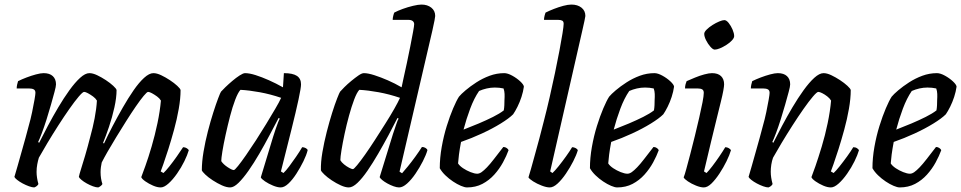

<svg xmlns="http://www.w3.org/2000/svg" viewBox="-20 -820 4205 840"><path d="M130 0Q121 0 107 -5Q93 -10 79 -17.5Q65 -25 55 -33Q45 -41 43 -46Q48 -61 57 -94Q66 -127 79 -172Q92 -217 105 -267Q114 -298 120.5 -329.5Q127 -361 131 -384Q135 -407 135 -414Q135 -425 127.5 -429Q120 -433 107 -433H53Q53 -441 55 -450Q57 -459 59 -465Q75 -473 96 -481Q117 -489 137.5 -494.5Q158 -500 171 -500Q197 -500 211 -487Q225 -474 225 -451Q225 -442 218.5 -418Q212 -394 203 -362Q194 -330 183.5 -297Q173 -264 163 -237.5Q153 -211 147 -199L151 -195Q168 -229 189.5 -269.5Q211 -310 235 -350.5Q259 -391 283.5 -425Q308 -459 330.5 -479.5Q353 -500 371 -500Q386 -500 405 -491Q424 -482 443 -469.5Q462 -457 475.5 -444.5Q489 -432 490 -426Q490 -393 480.5 -350Q471 -307 457 -265.5Q443 -224 431 -195L435 -192Q451 -227 472.5 -268Q494 -309 517.5 -350Q541 -391 564.5 -425Q588 -459 610.5 -479.5Q633 -500 651 -500Q666 -500 685 -491Q704 -482 723 -469.5Q742 -457 755.5 -444.5Q769 -432 770 -426Q770 -389 762 -343.5Q754 -298 741.5 -252.5Q729 -207 716.5 -167.5Q704 -128 694.5 -101.5Q685 -75 683 -70L695 -63Q705 -72 721 -92Q737 -112 753.5 -135.5Q770 -159 781 -176Q790 -176 797 -171.5Q804 -167 806 -163Q800 -142 786.5 -114.5Q773 -87 754.5 -60.5Q736 -34 717 -17Q698 0 683 0Q668 0 649.5 -8Q631 -16 616 -26.5Q601 -37 598 -45Q603 -58 616 -94Q629 -130 643.5 -179.5Q658 -229 669 -281.5Q680 -334 684 -380Q678 -390 667 -398Q656 -406 645 -412Q634 -418 628 -418Q623 -418 608.5 -400.5Q594 -383 574 -354Q554 -325 532 -290Q510 -255 488.5 -220Q467 -185 450.5 -156Q434 -127 425 -109Q423 -100 421.5 -89Q420 -78 420 -67Q420 -53 422 -40Q424 -27 428 -15Q427 -12 422 -7.5Q417 -3 410 0Q400 0 386.5 -5Q373 -10 359.5 -17.5Q346 -25 336.5 -33Q327 -41 325 -46Q327 -57 334.5 -80.5Q342 -104 352.5 -139.5Q363 -175 375 -222Q386 -261 394 -302.5Q402 -344 404 -380Q398 -390 387 -398Q376 -406 365 -412Q354 -418 348 -418Q342 -418 324.5 -397.5Q307 -377 283.5 -343.5Q260 -310 235 -271Q210 -232 187.5 -194.5Q165 -157 150 -130Q146 -117 143 -101Q140 -85 140 -68Q140 -56 142 -42.5Q144 -29 148 -15Q147 -12 142.5 -7.5Q138 -3 130 0Z M987 0Q971 0 951 -9Q931 -18 911 -31Q891 -44 878 -56.5Q865 -69 863 -75Q863 -112 870.5 -156.5Q878 -201 889.5 -245.5Q901 -290 913 -327.5Q925 -365 934.5 -390Q944 -415 947 -419Q952 -425 966 -438.5Q980 -452 996.5 -466Q1013 -480 1028.5 -490Q1044 -500 1052 -500Q1071 -500 1098 -491.5Q1125 -483 1156.5 -469Q1188 -455 1218 -438L1222 -500Q1261 -500 1279 -488Q1297 -476 1297 -451Q1297 -436 1286 -384.5Q1275 -333 1255 -253Q1235 -173 1209 -70L1220 -63Q1231 -73 1245.5 -92.5Q1260 -112 1275.5 -134.5Q1291 -157 1302 -176Q1310 -176 1317.5 -172Q1325 -168 1326 -163Q1321 -142 1307.5 -114.5Q1294 -87 1277 -60.5Q1260 -34 1242 -17Q1224 0 1208 0Q1194 0 1174.5 -8Q1155 -16 1139.5 -26.5Q1124 -37 1121 -44L1175 -222Q1181 -241 1186.5 -257Q1192 -273 1196.5 -284.5Q1201 -296 1204 -301L1199 -304Q1181 -270 1159.5 -229Q1138 -188 1114.5 -147.5Q1091 -107 1067.5 -73.5Q1044 -40 1023.5 -20Q1003 0 987 0ZM1003 -76Q1007 -76 1021.5 -94Q1036 -112 1056.5 -141.5Q1077 -171 1100 -206.5Q1123 -242 1144.5 -277.5Q1166 -313 1184 -343.5Q1202 -374 1210 -392Q1163 -408 1116.5 -416.5Q1070 -425 1032 -427Q1021 -415 1009 -383.5Q997 -352 986.5 -311.5Q976 -271 967 -230Q958 -189 953 -158Q948 -127 948 -115Q957 -101 976 -88.5Q995 -76 1003 -76Z M1506 0Q1491 0 1471 -9Q1451 -18 1431.5 -31Q1412 -44 1399 -56.5Q1386 -69 1384 -75Q1383 -110 1390.5 -154Q1398 -198 1409.5 -243Q1421 -288 1433 -326Q1445 -364 1455 -389.5Q1465 -415 1468 -419Q1473 -425 1486.5 -438.5Q1500 -452 1517 -466Q1534 -480 1548.5 -490Q1563 -500 1572 -500Q1590 -500 1618 -491Q1646 -482 1677 -468.5Q1708 -455 1737 -438Q1739 -449 1745.5 -478Q1752 -507 1760 -544Q1768 -581 1775 -617Q1782 -653 1787 -680Q1792 -707 1792 -714Q1792 -723 1785.5 -728Q1779 -733 1768 -733H1698Q1698 -741 1700.5 -751Q1703 -761 1705 -765Q1720 -773 1742 -781Q1764 -789 1787 -794.5Q1810 -800 1824 -800Q1850 -800 1867 -786.5Q1884 -773 1884 -750Q1884 -747 1881 -730.5Q1878 -714 1872 -688L1728 -69L1739 -62Q1748 -72 1764 -91.5Q1780 -111 1797 -134.5Q1814 -158 1826 -177Q1835 -177 1842 -172.5Q1849 -168 1850 -163Q1844 -142 1830 -114.5Q1816 -87 1798 -60.5Q1780 -34 1761 -17Q1742 0 1726 0Q1716 0 1702 -5Q1688 -10 1674.5 -17.5Q1661 -25 1652 -32.5Q1643 -40 1641 -45L1699 -233Q1707 -256 1713.5 -276Q1720 -296 1724 -301L1719 -304Q1702 -270 1680 -229Q1658 -188 1634.5 -147.5Q1611 -107 1588 -73.5Q1565 -40 1544 -20Q1523 0 1506 0ZM1524 -80Q1528 -80 1542.5 -97.5Q1557 -115 1577.5 -144Q1598 -173 1620.5 -208Q1643 -243 1665.5 -278.5Q1688 -314 1705 -344Q1722 -374 1730 -392Q1683 -408 1636.5 -416.5Q1590 -425 1552 -427Q1541 -415 1529.5 -384.5Q1518 -354 1507 -314Q1496 -274 1487.5 -234Q1479 -194 1474 -163Q1469 -132 1469 -119Q1474 -110 1485 -101Q1496 -92 1507.5 -86Q1519 -80 1524 -80Z M2023 0Q2013 0 1996.5 -7Q1980 -14 1962 -26Q1944 -38 1928.5 -53Q1913 -68 1904 -84Q1904 -129 1912.5 -177Q1921 -225 1934.5 -268.5Q1948 -312 1962.5 -346Q1977 -380 1988 -397Q1997 -408 2017 -425Q2037 -442 2064 -459.5Q2091 -477 2122 -488.5Q2153 -500 2186 -500Q2201 -500 2221 -489Q2241 -478 2256 -464Q2271 -450 2272 -441Q2269 -419 2261.5 -396Q2254 -373 2244 -353Q2234 -333 2225 -320Q2207 -302 2170.5 -279.5Q2134 -257 2088.5 -236Q2043 -215 1997 -199Q1991 -167 1988 -144Q1985 -121 1984 -105Q1991 -94 2006 -84Q2021 -74 2038.5 -67Q2056 -60 2068 -60Q2077 -60 2087 -67Q2097 -74 2110.5 -88Q2124 -102 2141 -124Q2158 -146 2182 -177Q2190 -177 2196.5 -172.5Q2203 -168 2205 -163Q2196 -138 2180.5 -109.5Q2165 -81 2142.5 -56Q2120 -31 2090.5 -15.5Q2061 0 2023 0ZM2008 -253Q2042 -266 2075 -280Q2108 -294 2137 -308.5Q2166 -323 2184 -337Q2186 -348 2186.5 -360Q2187 -372 2187 -382Q2188 -396 2187.5 -409Q2187 -422 2183 -433Q2174 -435 2164.5 -436Q2155 -437 2145 -437Q2127 -437 2109.5 -433Q2092 -429 2076 -422Q2054 -390 2037 -344.5Q2020 -299 2008 -253Z M2385 0Q2371 0 2350 -8Q2329 -16 2312.5 -26.5Q2296 -37 2292 -44Q2296 -56 2303 -81Q2310 -106 2319.5 -140.5Q2329 -175 2339.5 -213.5Q2350 -252 2359 -289Q2372 -339 2384.5 -393.5Q2397 -448 2408 -500.5Q2419 -553 2427.5 -598Q2436 -643 2441 -674.5Q2446 -706 2446 -716Q2446 -726 2440 -729.5Q2434 -733 2423 -733H2360Q2360 -741 2362.5 -751Q2365 -761 2367 -765Q2383 -773 2403.5 -781Q2424 -789 2444.5 -794.5Q2465 -800 2480 -800Q2507 -800 2524 -786.5Q2541 -773 2541 -750Q2541 -748 2537 -728.5Q2533 -709 2528 -688L2387 -70L2397 -63Q2408 -73 2424 -93Q2440 -113 2456.5 -136Q2473 -159 2483 -176Q2491 -176 2498.5 -172Q2506 -168 2508 -163Q2502 -142 2488 -114.5Q2474 -87 2456 -60.5Q2438 -34 2419.5 -17Q2401 0 2385 0Z M2680 0Q2670 0 2653.5 -7Q2637 -14 2619 -26Q2601 -38 2585.5 -53Q2570 -68 2561 -84Q2561 -129 2569.5 -177Q2578 -225 2591.5 -268.5Q2605 -312 2619.5 -346Q2634 -380 2645 -397Q2654 -408 2674 -425Q2694 -442 2721 -459.5Q2748 -477 2779 -488.5Q2810 -500 2843 -500Q2858 -500 2878 -489Q2898 -478 2913 -464Q2928 -450 2929 -441Q2926 -419 2918.5 -396Q2911 -373 2901 -353Q2891 -333 2882 -320Q2864 -302 2827.5 -279.5Q2791 -257 2745.5 -236Q2700 -215 2654 -199Q2648 -167 2645 -144Q2642 -121 2641 -105Q2648 -94 2663 -84Q2678 -74 2695.5 -67Q2713 -60 2725 -60Q2734 -60 2744 -67Q2754 -74 2767.5 -88Q2781 -102 2798 -124Q2815 -146 2839 -177Q2847 -177 2853.5 -172.5Q2860 -168 2862 -163Q2853 -138 2837.5 -109.5Q2822 -81 2799.5 -56Q2777 -31 2747.5 -15.5Q2718 0 2680 0ZM2665 -253Q2699 -266 2732 -280Q2765 -294 2794 -308.5Q2823 -323 2841 -337Q2843 -348 2843.5 -360Q2844 -372 2844 -382Q2845 -396 2844.5 -409Q2844 -422 2840 -433Q2831 -435 2821.5 -436Q2812 -437 2802 -437Q2784 -437 2766.5 -433Q2749 -429 2733 -422Q2711 -390 2694 -344.5Q2677 -299 2665 -253Z M3059 0Q3045 0 3025 -8Q3005 -16 2989.5 -26.5Q2974 -37 2971 -44Q2975 -53 2982.5 -80.5Q2990 -108 3000 -146Q3010 -184 3020 -225Q3030 -266 3039 -305Q3048 -344 3053.5 -372.5Q3059 -401 3059 -414Q3059 -425 3052 -429Q3045 -433 3032 -433H2977Q2977 -443 2979.5 -452Q2982 -461 2984 -465Q3000 -472 3020.5 -480.5Q3041 -489 3061.5 -494.5Q3082 -500 3095 -500Q3121 -500 3134.5 -487Q3148 -474 3148 -451Q3148 -443 3144.5 -423.5Q3141 -404 3133.5 -374Q3126 -344 3115.5 -301Q3105 -258 3091 -200.5Q3077 -143 3060 -70L3071 -63Q3081 -73 3096 -92.5Q3111 -112 3127 -135.5Q3143 -159 3153 -176Q3161 -176 3168 -172Q3175 -168 3178 -163Q3172 -142 3158.5 -114.5Q3145 -87 3127.5 -60.5Q3110 -34 3092.5 -17Q3075 0 3059 0ZM3107 -603Q3099 -603 3088 -615.5Q3077 -628 3069 -644Q3061 -660 3061 -672Q3061 -680 3071.5 -690.5Q3082 -701 3097 -710.5Q3112 -720 3126.5 -726Q3141 -732 3149 -732Q3158 -732 3168 -719.5Q3178 -707 3185 -690.5Q3192 -674 3192 -662Q3192 -654 3182.5 -643.5Q3173 -633 3158 -623.5Q3143 -614 3129.5 -608.5Q3116 -603 3107 -603Z M3342 0Q3333 0 3319 -5Q3305 -10 3291 -17.5Q3277 -25 3267 -33Q3257 -41 3255 -46Q3260 -61 3269 -94Q3278 -127 3291 -172Q3304 -217 3317 -267Q3326 -298 3332.5 -329.5Q3339 -361 3343 -384Q3347 -407 3347 -414Q3347 -425 3339.5 -429Q3332 -433 3319 -433H3265Q3265 -441 3267 -450Q3269 -459 3271 -465Q3287 -473 3308 -481Q3329 -489 3349.5 -494.5Q3370 -500 3383 -500Q3409 -500 3423 -487Q3437 -474 3437 -451Q3437 -442 3430.5 -418Q3424 -394 3415 -362Q3406 -330 3395.5 -297Q3385 -264 3375 -237.5Q3365 -211 3359 -199L3363 -195Q3380 -229 3401.5 -269.5Q3423 -310 3447 -350.5Q3471 -391 3495.5 -425Q3520 -459 3542.5 -479.5Q3565 -500 3583 -500Q3598 -500 3617 -491Q3636 -482 3655 -469.5Q3674 -457 3687.5 -444.5Q3701 -432 3702 -426Q3702 -389 3694 -343.5Q3686 -298 3673.5 -252.5Q3661 -207 3648.5 -167.5Q3636 -128 3626.5 -101.5Q3617 -75 3615 -70L3627 -63Q3637 -72 3653 -92Q3669 -112 3686 -135.5Q3703 -159 3713 -176Q3723 -176 3729.5 -171.5Q3736 -167 3738 -163Q3732 -142 3718.5 -114.5Q3705 -87 3686.5 -60.5Q3668 -34 3649 -17Q3630 0 3615 0Q3600 0 3581.5 -8Q3563 -16 3548 -26.5Q3533 -37 3530 -45Q3535 -57 3547.5 -93Q3560 -129 3575 -178.5Q3590 -228 3601 -281Q3612 -334 3616 -380Q3610 -390 3599 -398.5Q3588 -407 3577 -412.5Q3566 -418 3560 -418Q3554 -418 3536.5 -397.5Q3519 -377 3495.5 -343.5Q3472 -310 3447 -271Q3422 -232 3399.5 -194.5Q3377 -157 3362 -130Q3357 -116 3354.5 -100Q3352 -84 3352 -69Q3352 -56 3354 -43Q3356 -30 3360 -15Q3359 -12 3354.5 -7.5Q3350 -3 3342 0Z M3916 0Q3906 0 3889.5 -7Q3873 -14 3855 -26Q3837 -38 3821.5 -53Q3806 -68 3797 -84Q3797 -129 3805.5 -177Q3814 -225 3827.5 -268.5Q3841 -312 3855.5 -346Q3870 -380 3881 -397Q3890 -408 3910 -425Q3930 -442 3957 -459.5Q3984 -477 4015 -488.5Q4046 -500 4079 -500Q4094 -500 4114 -489Q4134 -478 4149 -464Q4164 -450 4165 -441Q4162 -419 4154.5 -396Q4147 -373 4137 -353Q4127 -333 4118 -320Q4100 -302 4063.5 -279.5Q4027 -257 3981.5 -236Q3936 -215 3890 -199Q3884 -167 3881 -144Q3878 -121 3877 -105Q3884 -94 3899 -84Q3914 -74 3931.5 -67Q3949 -60 3961 -60Q3970 -60 3980 -67Q3990 -74 4003.5 -88Q4017 -102 4034 -124Q4051 -146 4075 -177Q4083 -177 4089.5 -172.5Q4096 -168 4098 -163Q4089 -138 4073.5 -109.5Q4058 -81 4035.5 -56Q4013 -31 3983.5 -15.5Q3954 0 3916 0ZM3901 -253Q3935 -266 3968 -280Q4001 -294 4030 -308.5Q4059 -323 4077 -337Q4079 -348 4079.5 -360Q4080 -372 4080 -382Q4081 -396 4080.5 -409Q4080 -422 4076 -433Q4067 -435 4057.5 -436Q4048 -437 4038 -437Q4020 -437 4002.5 -433Q3985 -429 3969 -422Q3947 -390 3930 -344.5Q3913 -299 3901 -253Z"/></svg>

Font: Texturina 12pt
Style: Italic
Weight: 400
Italic angle: -11°
Designer: Guillermo Torres Carreño
Foundry: Omnibus-Type
Version: Version 1.002